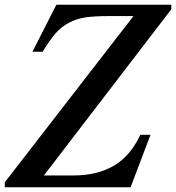

<svg xmlns="http://www.w3.org/2000/svg" viewBox="-27 -790 743 810"><path d="M695.8 -751 158.2 -49.8H283.2Q381.8 -49.8 452.4 -90.3Q522.9 -130.9 564.9 -221.2H607.9L523.9 0H-6.8V-21L536.1 -722.2H435.1Q372.6 -722.2 334.5 -716.8Q296.4 -711.4 263.4 -693.8Q230.5 -676.3 206.8 -648.7Q183.1 -621.1 152.8 -571.8H109.9L210.9 -770H695.8Z"/></svg>

Font: Libre Baskerville
Style: Italic
Weight: 400
Designer: Pablo Impallari, Rodrigo Fuenzalida
Foundry: Pablo Impallari, Rodrigo Fuenzalida
Version: Version 1.000